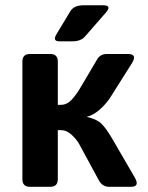

<svg xmlns="http://www.w3.org/2000/svg" viewBox="-20 -721 570 741"><path d="M95.7 0Q66.4 0 66.4 -29.3V-483.4Q66.4 -512.7 95.7 -512.7H173.8Q203.1 -512.7 203.1 -483.4V-316.4H214.4Q238.3 -316.4 256.3 -335.9Q274.4 -355.5 288.1 -378.9L355.5 -492.7Q367.2 -512.7 393.6 -512.7H473.6Q511.7 -512.7 488.8 -476.6L408.7 -349.6Q390.6 -320.8 365.5 -298.6Q340.3 -276.4 315.9 -270.5V-269.5Q352.1 -261.7 370.6 -244.4Q389.2 -227.1 415.5 -181.6L500 -36.1Q521 0 484.9 0H401.4Q375 0 361.3 -25.4L285.6 -165Q276.4 -182.1 256.8 -200.4Q237.3 -218.8 214.8 -218.8H203.1V-29.3Q203.1 0 173.8 0ZM209 -561.5Q181.2 -561.5 198.7 -590.3L251.5 -677.7Q265.1 -700.7 303.2 -700.7H377.4Q413.6 -700.7 388.2 -671.9L307.6 -579.6Q292 -561.5 258.3 -561.5Z"/></svg>

Font: Istok Web
Style: Bold
Weight: 700
Designer: Andrey V. Panov
Foundry: Andrey V. Panov
Version: Version 1.0.2g